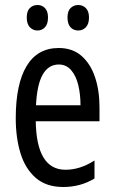

<svg xmlns="http://www.w3.org/2000/svg" viewBox="-20 -738 458 768"><path d="M215 -546Q270 -546 306 -514.5Q342 -483 360 -429.5Q378 -376 378 -309V-253H123Q126 -59 242 -59Q271 -59 299.5 -68Q328 -77 358 -96V-24Q302 10 233 10Q165 10 123 -26.5Q81 -63 62 -125Q43 -187 43 -265Q43 -402 86.5 -474Q130 -546 215 -546ZM215 -480Q174 -480 151 -440Q128 -400 124 -317H302Q302 -361 293 -398Q284 -435 264.5 -457.5Q245 -480 215 -480ZM87 -668Q87 -694 99.5 -706Q112 -718 130 -718Q148 -718 160 -705.5Q172 -693 172 -668Q172 -642 160 -629Q148 -616 130 -616Q112 -616 99.5 -629Q87 -642 87 -668ZM250 -668Q250 -694 262.5 -706Q275 -718 293 -718Q311 -718 323.5 -705.5Q336 -693 336 -668Q336 -642 323.5 -629Q311 -616 293 -616Q274 -616 262 -629Q250 -642 250 -668Z"/></svg>

Font: Noto Sans Myanmar ExtraCondensed
Style: Regular
Weight: 400
Width: 2
Designer: Monotype Design Team
Foundry: Monotype Imaging Inc.
Version: Version 2.107; ttfautohint (v1.8.4.7-5d5b)